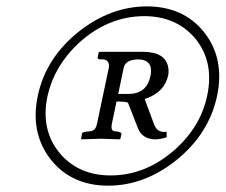

<svg xmlns="http://www.w3.org/2000/svg" viewBox="-20 -608 711 605"><path d="M509.8 -370.1Q499 -319.8 443.8 -298.8Q439.5 -297.4 436 -295.9L466.3 -213.9Q477.1 -188.5 504.9 -192.9L505.4 -175.8Q486.3 -168.9 467.8 -168.9Q427.7 -170.4 414.6 -204.1L383.3 -284.2Q378.9 -288.1 347.2 -288.1L332 -215.8Q329.1 -197.3 339.4 -194.8L353 -192.9Q362.8 -189.9 362.8 -187L359.4 -170.9L356.9 -168.9Q356 -168.9 298.3 -170.9L236.8 -168.9L235.4 -170.9L238.8 -188Q241.2 -191.9 250 -192.9L267.6 -194.8Q281.2 -198.2 285.2 -215.8L323.2 -396Q325.2 -418.9 305.7 -420.9H294.4Q287.1 -422.4 287.6 -425.8L291 -442.9L293.5 -444.8H429.7Q502.4 -444.8 510.3 -394.5Q512.2 -381.8 509.8 -370.1ZM454.6 -370.1Q463.4 -419.9 415.5 -420.9Q376 -419.9 370.1 -396L352.5 -312H384.3Q435.1 -312 450.2 -354.5Q452.6 -362.3 454.6 -370.1ZM321.8 -22.9Q204.1 -22.9 138.7 -106.9Q74.7 -190.4 99.1 -306.2Q124.5 -426.3 229.5 -509.3Q329.1 -587.4 441.9 -587.9Q559.1 -587.9 624 -505.4Q688.5 -422.4 664.1 -306.2Q638.7 -186 534.7 -102.5Q435.1 -23.4 321.8 -22.9ZM435.5 -557.1Q321.3 -557.1 228 -472.2Q150.9 -400.4 129.9 -306.2Q106.4 -196.8 171.4 -121.6Q230.5 -55.2 328.6 -55.2Q440.4 -55.2 533.7 -138.7Q612.8 -210.9 632.8 -306.2Q656.2 -416.5 591.8 -490.7Q533.2 -556.6 435.5 -557.1Z"/></svg>

Font: Linux Biolinum Slanted O
Style: Slanted
Weight: 400
Designer: Philipp H. Poll
Foundry: Philipp H. Poll
Version: Version 1.0.4